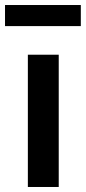

<svg xmlns="http://www.w3.org/2000/svg" viewBox="-43 -745 342 765"><path d="M68 0H191V-527H68ZM-23 -641H279V-725H-23Z"/></svg>

Font: Easer Grotesk Medium
Style: Regular
Weight: 500
Designer: Boardeaser, Bonnie Shaver-Troup, Thomas Jockin
Foundry: Lexend
Version: Version 1.001;Glyphs 3.1.2 (3151)